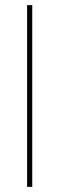

<svg xmlns="http://www.w3.org/2000/svg" viewBox="-20 -724 230 744"><path d="M85 0V-704H105V0Z"/></svg>

Font: SVN-Poppins Thin
Style: Regular
Weight: 100
Designer: Ninad Kale (Devanagari), Jonny Pinhorn (Latin)
Foundry: Indian Type Foundry
Version: Version 3.002 2017